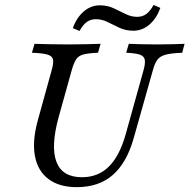

<svg xmlns="http://www.w3.org/2000/svg" viewBox="-20 -749 770 780"><path d="M291.9 11.3Q220.2 11.3 176.6 -21.8Q133.1 -54.8 121.8 -115.7Q110.5 -176.6 133.9 -261.3L190.3 -465.3Q198.4 -494.4 195.2 -508.1Q191.9 -521.8 172.2 -527.4Q152.4 -533.1 109.7 -534.7L120.2 -571Q142.7 -570.2 178.2 -569.4Q213.7 -568.5 258.9 -568.5Q298.4 -568.5 331.9 -569.4Q365.3 -570.2 388.7 -571L378.2 -534.7Q338.7 -533.1 319 -527.8Q299.2 -522.6 289.5 -508.1Q279.8 -493.5 271.8 -465.3L218.5 -274.2Q185.5 -154 209.3 -91.5Q233.1 -29 312.9 -29Q378.2 -29 421.8 -71.8Q465.3 -114.5 490.3 -202.4L562.9 -462.9Q571 -491.9 568.1 -506.5Q565.3 -521 548 -527Q530.6 -533.1 492.7 -534.7L503.2 -571Q521.8 -570.2 550.8 -569.4Q579.8 -568.5 616.1 -568.5Q653.2 -568.5 682.3 -569.4Q711.3 -570.2 729.8 -571L720.2 -534.7Q676.6 -533.1 653.6 -527Q630.6 -521 619.8 -506.9Q608.9 -492.7 600.8 -462.9L523.4 -188.7Q495.2 -87.9 438.3 -38.3Q381.5 11.3 291.9 11.3ZM521.8 -624.2Q491.1 -624.2 465.7 -635.9Q440.3 -647.6 417.3 -659.3Q394.4 -671 369.4 -671Q348.4 -671 332.7 -659.7Q316.9 -648.4 303.2 -623.4L275.8 -634.7Q291.1 -677.4 320.2 -702.4Q349.2 -727.4 385.5 -727.4Q416.1 -727.4 441.5 -715.7Q466.9 -704 489.9 -692.3Q512.9 -680.6 537.1 -680.6Q558.9 -680.6 574.6 -692.3Q590.3 -704 604 -729L631.5 -716.9Q616.1 -674.2 587.1 -649.2Q558.1 -624.2 521.8 -624.2Z"/></svg>

Font: Playfair 9pt
Style: Italic
Weight: 400
Italic angle: -15.6°
Designer: Claus Eggers Sørensen
Foundry: Claus Eggers Sørensen
Version: Version 2.001;gftools[0.9.30]